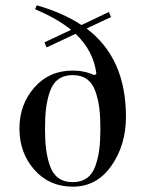

<svg xmlns="http://www.w3.org/2000/svg" viewBox="-20 -680 546 721"><path d="M453 -242Q453 -135 398 -57Q343 21 254 21Q165 21 109 -42.5Q53 -106 53 -197Q53 -288 109 -351.5Q165 -415 253 -415Q297 -415 334 -398L342 -402Q332 -488 264 -553L155 -502L147 -521L247 -568Q194 -611 112 -645L118 -660Q214 -633 286 -586L389 -635L397 -616L305 -573Q453 -462 453 -242ZM353 -120.5Q357 -153 357 -197Q357 -241 353 -273.5Q349 -306 338.5 -336.5Q328 -367 306.5 -382.5Q285 -398 253 -398Q221 -398 199.5 -382.5Q178 -367 167.5 -336.5Q157 -306 153 -273.5Q149 -241 149 -197Q149 -153 153 -120.5Q157 -88 167.5 -57.5Q178 -27 199.5 -11.5Q221 4 253 4Q285 4 306.5 -11.5Q328 -27 338.5 -57.5Q349 -88 353 -120.5Z"/></svg>

Font: Elsie Swash Caps
Style: Regular
Weight: 400
Designer: Alejandro Inler
Foundry: Alejandro Inler
Version: 1.003